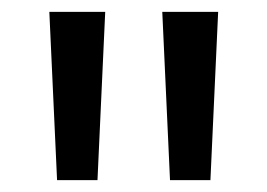

<svg xmlns="http://www.w3.org/2000/svg" viewBox="-20 -764 449 323"><path d="M76 -461H144L157 -744H63ZM266 -461H334L347 -744H253Z"/></svg>

Font: Glow Sans SC Condensed Medium
Style: Regular
Weight: 600
Width: 3
Designer: Ryoko NISHIZUKA (kana, bopomofo & ideographs); Paul D. Hunt (Latin, Greek & Cyrillic); Sandoll Communications, Soo-young
Version: Version 0.93